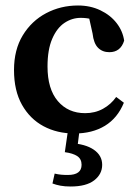

<svg xmlns="http://www.w3.org/2000/svg" viewBox="-20 -474 501 699"><path d="M251 12Q188 12 138.5 -14.5Q89 -41 60 -92.5Q31 -144 31 -219Q31 -293 63 -345.5Q95 -398 148 -426Q201 -454 264 -454Q309 -454 345.5 -436.5Q382 -419 404.5 -390Q427 -361 432 -326Q419 -284 378 -284Q353 -284 337 -300Q321 -316 317 -352L301 -424L359 -388Q316 -409 274 -409Q242 -409 214.5 -390.5Q187 -372 170 -332.5Q153 -293 153 -232Q153 -150 190.5 -106Q228 -62 290 -62Q326 -62 355 -78Q384 -94 403 -121L431 -100Q408 -44 362 -16Q316 12 251 12ZM216 80 228 -3H270L261 68L236 47Q291 50 321.5 71Q352 92 352 126Q352 160 323 182.5Q294 205 237 205Q216 205 200 202Q184 199 171 194L179 158Q192 161 203 162Q214 163 227 163Q277 163 277 126Q277 105 261.5 94.5Q246 84 216 80Z"/></svg>

Font: Lisu Bosa ExtraBold
Style: Regular
Weight: 800
Designer: David Morse, Annie Olsen, Victor Gaultney, Frank Grießhammer (Latin)
Foundry: SIL International
Version: Version 2.000